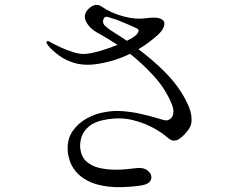

<svg xmlns="http://www.w3.org/2000/svg" viewBox="-20 -776 1040 796"><path d="M733 -391Q752 -361 764 -330.5Q776 -300 774 -272Q773 -254 759.5 -236Q746 -218 731 -206Q716 -194 708 -194Q696 -192 688.5 -196Q681 -200 673 -207Q653 -225 616 -245.5Q579 -266 531 -278Q483 -290 429 -282Q375 -274 349.5 -252.5Q324 -231 317 -205Q310 -179 313 -158Q318 -124 339.5 -105.5Q361 -87 391 -80Q421 -73 452.5 -72.5Q484 -72 509 -75Q534 -78 545 -79Q573 -82 587.5 -72Q602 -62 606 -51Q611 -33 600 -21.5Q589 -10 559 -6Q481 4 428.5 -2.5Q376 -9 343.5 -26.5Q311 -44 293.5 -66Q276 -88 269 -110Q262 -132 261 -148Q257 -196 279.5 -230Q302 -264 339.5 -285Q377 -306 420 -312Q454 -318 491 -315Q528 -312 561 -304.5Q594 -297 617 -290.5Q640 -284 646 -282Q659 -278 668 -277Q677 -276 687 -284Q696 -291 698.5 -306.5Q701 -322 693 -342Q667 -407 618 -460.5Q569 -514 519 -553Q485 -536 447.5 -525Q410 -514 371 -509Q323 -504 286.5 -515.5Q250 -527 224.5 -546Q199 -565 183 -583Q179 -588 175 -594Q171 -600 174 -604Q177 -608 185 -603.5Q193 -599 200 -595Q209 -590 233 -579Q257 -568 286 -559Q315 -550 338 -553Q361 -555 397 -565.5Q433 -576 467 -590Q432 -613 407.5 -627Q383 -641 379 -643Q353 -659 340 -680.5Q327 -702 334 -720Q341 -738 361 -750Q381 -762 401 -749Q440 -722 492 -708Q544 -694 589 -701Q609 -704 627.5 -702.5Q646 -701 656 -692Q665 -683 659.5 -666Q654 -649 633 -630Q615 -614 595.5 -599.5Q576 -585 554 -572Q609 -531 656.5 -484.5Q704 -438 733 -391ZM441 -649Q457 -639 473 -628.5Q489 -618 506 -607Q521 -614 532.5 -621.5Q544 -629 549 -636Q553 -642 554.5 -648Q556 -654 546 -659Q533 -665 512.5 -674Q492 -683 474 -690Q456 -697 451 -698Q444 -700 429.5 -705Q415 -710 410 -699Q402 -681 416.5 -668Q431 -655 441 -649Z"/></svg>

Font: Shippori Mincho TTF
Style: Regular
Weight: 400
Version: Version 2.100